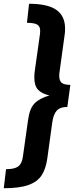

<svg xmlns="http://www.w3.org/2000/svg" viewBox="-47 -859 393 1018"><path d="M-15 38Q30 38 49.5 23.5Q69 9 74 -26L102 -224Q110 -284 136.5 -311Q163 -338 215 -353Q175 -362 155 -383Q135 -404 135 -448Q135 -468 137 -480L165 -679Q166 -685 166 -696Q166 -719 150.5 -728.5Q135 -738 96 -738L107 -839Q206 -839 252 -806.5Q298 -774 298 -708Q298 -687 296 -676L270 -487Q267 -469 267 -457Q267 -431 280 -420Q293 -409 326 -409L310 -292Q272 -292 254 -272.5Q236 -253 230 -209L204 -20Q196 37 173.5 71Q151 105 103.5 122Q56 139 -27 139Z"/></svg>

Font: Fira Sans SemiBold
Style: Italic
Weight: 600
Italic angle: -8°
Designer: bBox Type GmbH & Carrois Corporate GbR & Edenspiekermann AG
Foundry: bBox Type GmbH & Carrois Corporate GbR & Edenspiekermann AG
Version: Version 4.301